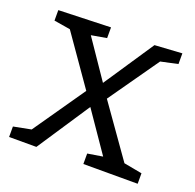

<svg xmlns="http://www.w3.org/2000/svg" viewBox="-100 -636 754 741"><g transform="rotate(20 277.0 -266.0)"><path d="M10 0V-43L82 -57L229 -269L88 -471L21 -482V-525L235 -532V-488L172 -477L279 -320L416 -525L528 -532V-488L458 -473L314 -268L463 -57L538 -43V0H315V-43L377 -53L265 -216L122 0Z"/></g></svg>

Font: Bitter
Style: Regular
Weight: 400
Designer: Sol Matas, and Bitter project Authors
Foundry: Sol Matas
Version: Version 2.001